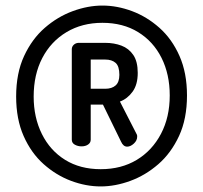

<svg xmlns="http://www.w3.org/2000/svg" viewBox="-20 -705 730 690"><path d="M342 -35Q289 -35 235.5 -55Q182 -75 137 -115Q92 -155 65 -216Q38 -277 38 -358Q38 -442 66.5 -503.5Q95 -565 141 -605Q187 -645 241.5 -665Q296 -685 348 -685Q401 -685 454.5 -665Q508 -645 553 -605Q598 -565 625 -504Q652 -443 652 -362Q652 -278 623.5 -216.5Q595 -155 549 -115Q503 -75 448.5 -55Q394 -35 342 -35ZM342 -97Q416 -97 471.5 -130.5Q527 -164 558.5 -224Q590 -284 590 -362Q590 -438 560.5 -497Q531 -556 476.5 -589.5Q422 -623 348 -623Q275 -623 219 -589.5Q163 -556 132 -496.5Q101 -437 101 -358Q101 -283 130.5 -223.5Q160 -164 214 -130.5Q268 -97 342 -97ZM437 -178Q430 -178 424.5 -182.5Q419 -187 415 -196L350 -329H306V-203Q306 -192 296.5 -185.5Q287 -179 273 -179Q260 -179 249 -185Q238 -191 238 -203V-528Q238 -537 244.5 -543.5Q251 -550 261 -551H358Q390 -551 416.5 -541Q443 -531 459 -507.5Q475 -484 475 -443Q475 -401 456.5 -375.5Q438 -350 411 -340L472 -221Q473 -219 473 -214Q473 -200 461 -189Q449 -178 437 -178ZM306 -386H358Q382 -386 395.5 -398Q409 -410 409 -436Q409 -467 395.5 -479Q382 -491 358 -491H306Z"/></svg>

Font: Dosis ExtraLight
Style: Bold
Weight: 700
Version: Version 3.001; ttfautohint (v1.8.2)